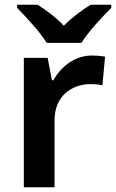

<svg xmlns="http://www.w3.org/2000/svg" viewBox="-20 -786 487 806"><path d="M176 -606H322C349 -651 410 -716 447 -753V-766H360C325 -744 283 -714 248 -678C214 -714 173 -744 138 -766H52V-753C88 -716 149 -651 176 -606ZM367 -553C293 -553 236 -506 204 -449H198L180 -543H80V0H209V-281C209 -385 283 -433 362 -433C376 -433 398 -431 410 -428L421 -548C407 -551 384 -553 367 -553Z"/></svg>

Font: Noto Sans Balinese SemiBold
Style: Regular
Weight: 600
Designer: Aditya Bayu, David Williams
Foundry: David Williams
Version: Version 2.005